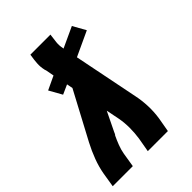

<svg xmlns="http://www.w3.org/2000/svg" viewBox="-219 -834 933 933"><g transform="rotate(-45 247.5 -367.5)"><path d="M-5 0 7 -74Q14 -114 29 -154Q44 -194 64 -232L194 -476L188 -507L139 -485L102 -551L172 -584L164 -627Q163 -629 162.5 -631Q162 -633 161 -636Q161 -636 161 -636Q161 -636 161 -636V-637Q156 -658 157.5 -681.5Q159 -705 163 -728L164 -735H302L301 -728Q298 -708 296 -688Q294 -668 298 -649L299 -642L405 -691L442 -625L315 -566L382 -232Q390 -194 391.5 -154Q393 -114 387 -74L374 0H236L249 -74Q254 -108 254 -142.5Q254 -177 248 -210L234 -280L186 -181Q185 -177 183 -174Q181 -171 179 -167Q179 -167 179 -167Q179 -167 179 -167Q179 -167 179 -167Q179 -167 178 -167Q167 -144 158 -120.5Q149 -97 145 -74L133 0Z"/></g></svg>

Font: Iosevka Curly Slab HvObl
Style: Regular
Weight: 900
Italic angle: -9°
Monospace: yes
Designer: Belleve Invis
Foundry: Belleve Invis
Version: Version 11.1.0; ttfautohint (v1.8.3)